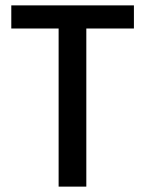

<svg xmlns="http://www.w3.org/2000/svg" viewBox="-20 -694 540 714"><path d="M478 -674V-588H301V0H198V-588H22V-674Z"/></svg>

Font: Hind Medium
Style: Regular
Weight: 500
Designer: Manushi Parikh, Satya Rajpurohit
Foundry: Indian Type Foundry
Version: Version 1.201;PS 1.0;hotconv 1.0.78;makeotf.lib2.5.61930; tt